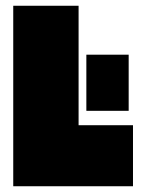

<svg xmlns="http://www.w3.org/2000/svg" viewBox="-20 -647 498 667"><path d="M442 -212V0H26V-627H253V-212ZM427 -262H280V-457H427Z"/></svg>

Font: Blinker Black
Style: Regular
Weight: 900
Designer: Juergen Huber
Foundry: supertype
Version: Version 1.017;hotconv 1.0.117;makeotfexe 2.5.65602